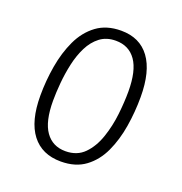

<svg xmlns="http://www.w3.org/2000/svg" viewBox="-103 -619 676 715"><g transform="rotate(20 235.0 -261.5)"><path d="M213 6Q138 6 98 -46Q58 -98 58 -199Q58 -258 68 -316.5Q78 -375 100.5 -423Q123 -471 162 -500Q201 -529 259 -529Q333 -529 372 -476Q411 -423 411 -321Q411 -262 401.5 -204Q392 -146 370 -98.5Q348 -51 309.5 -22.5Q271 6 213 6ZM216 -36Q262 -36 290.5 -65Q319 -94 334.5 -139.5Q350 -185 355.5 -234.5Q361 -284 361 -325Q361 -407 333 -447Q305 -487 253 -487Q216 -487 190.5 -467.5Q165 -448 149 -416Q133 -384 124.5 -345.5Q116 -307 112.5 -268Q109 -229 109 -197Q109 -115 137 -75.5Q165 -36 216 -36Z"/></g></svg>

Font: Asap Condensed Condensed ExtraLight
Style: Italic
Weight: 200
Width: 3
Italic angle: -6°
Designer: Pablo Cosgaya
Foundry: Omnibus-Type
Version: Version 3.001; ttfautohint (v1.8.4.7-5d5b)